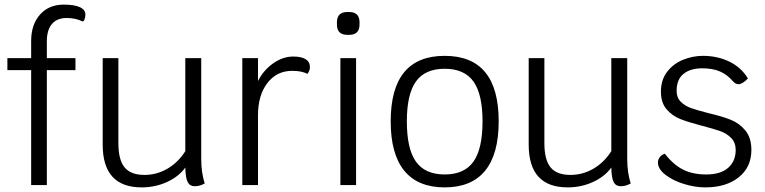

<svg xmlns="http://www.w3.org/2000/svg" viewBox="-20 -802 3316 832"><path d="M350 -739Q350 -728 346.5 -718.5Q343 -709 338 -709Q308 -724 269 -724Q227 -724 205 -698Q183 -672 183 -623V-550H307V-498H183V0H115V-498H12V-550H115V-624Q115 -696 153.5 -739Q192 -782 256 -782Q302 -782 326 -771Q350 -760 350 -739Z M867 -7Q846 5 824 5Q803 5 793.5 -12.5Q784 -30 783 -76Q755 -37 704 -13.5Q653 10 594 10Q425 10 425 -175V-550H493V-182Q493 -109 520 -76.5Q547 -44 606 -44Q659 -44 705.5 -71Q752 -98 783 -147V-550H852V-113Q852 -55 867 -7Z M1323 -511Q1323 -495 1312 -482Q1288 -495 1246 -495Q1179 -495 1138.5 -442Q1098 -389 1098 -303V0H1030V-550H1098V-451Q1121 -497 1163 -527Q1205 -557 1251 -557Q1286 -557 1304.5 -545.5Q1323 -534 1323 -511Z M1455 -550H1523V0H1455ZM1440 -696V-705Q1440 -750 1485 -750H1493Q1538 -750 1538 -705V-696Q1538 -651 1493 -651H1485Q1440 -651 1440 -696Z M1673 -276Q1673 -560 1907 -560Q2141 -560 2141 -276Q2141 -134 2082 -62Q2023 10 1907 10Q1791 10 1732 -62Q1673 -134 1673 -276ZM2071 -276Q2071 -394 2031.5 -449Q1992 -504 1907 -504Q1822 -504 1782.5 -449Q1743 -394 1743 -276Q1743 -157 1782.5 -101.5Q1822 -46 1907 -46Q1992 -46 2031.5 -101.5Q2071 -157 2071 -276Z M2713 -7Q2692 5 2670 5Q2649 5 2639.5 -12.5Q2630 -30 2629 -76Q2601 -37 2550 -13.5Q2499 10 2440 10Q2271 10 2271 -175V-550H2339V-182Q2339 -109 2366 -76.5Q2393 -44 2452 -44Q2505 -44 2551.5 -71Q2598 -98 2629 -147V-550H2698V-113Q2698 -55 2713 -7Z M2831 -98Q2831 -111 2839.5 -121.5Q2848 -132 2861 -136Q2897 -89 2939 -67.5Q2981 -46 3040 -46Q3103 -46 3135.5 -75Q3168 -104 3168 -152Q3168 -184 3148.5 -204Q3129 -224 3100.5 -234Q3072 -244 3022 -257Q2964 -272 2928.5 -286Q2893 -300 2868.5 -328.5Q2844 -357 2844 -405Q2844 -456 2871 -491Q2898 -526 2940 -543Q2982 -560 3026 -560Q3089 -560 3140.5 -535Q3192 -510 3221 -462Q3197 -437 3180 -437Q3167 -437 3155 -451Q3131 -479 3099.5 -492.5Q3068 -506 3023 -506Q2972 -506 2942 -482Q2912 -458 2912 -408Q2912 -379 2930 -361Q2948 -343 2975 -333.5Q3002 -324 3049 -312Q3109 -298 3146.5 -283Q3184 -268 3210 -236.5Q3236 -205 3236 -152Q3236 -78 3181.5 -34Q3127 10 3036 10Q2991 10 2943 -5Q2895 -20 2863 -45Q2831 -70 2831 -98Z"/></svg>

Font: Krub
Style: Regular
Weight: 400
Designer: Ekaluck Peanpanawate
Foundry: Cadson Demak Co.,Ltd.
Version: Version 1.000; ttfautohint (v1.6)